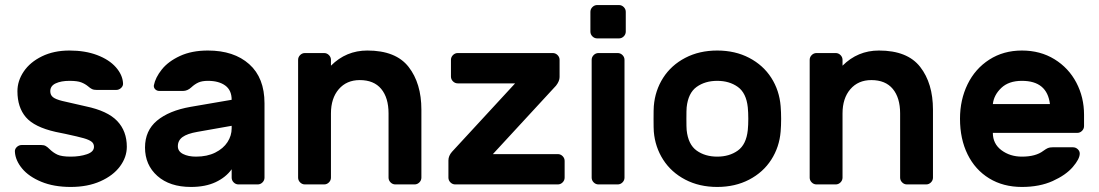

<svg xmlns="http://www.w3.org/2000/svg" viewBox="-20 -730 4351 760"><path d="M49 -369Q49 -410 74 -447Q99 -484 146 -507Q193 -530 255 -530Q317 -530 364.5 -512Q412 -494 438.5 -464Q465 -434 467 -401Q468 -390 459.5 -382Q451 -374 440 -374H363Q351 -374 344 -377.5Q337 -381 329 -388Q317 -398 301.5 -404Q286 -410 255 -410Q222 -410 200.5 -400Q179 -390 179 -369Q179 -354 189.5 -345.5Q200 -337 226 -330.5Q252 -324 320 -309Q406 -291 444 -251Q482 -211 482 -149Q482 -108 455 -71.5Q428 -35 377.5 -12.5Q327 10 260 10Q193 10 143.5 -10.5Q94 -31 67.5 -63Q41 -95 39 -129Q38 -140 46.5 -148Q55 -156 66 -156H143Q154 -156 161 -152Q168 -148 176 -140Q190 -126 207 -118Q224 -110 260 -110Q296 -110 324 -119.5Q352 -129 352 -149Q352 -162 342 -169.5Q332 -177 311 -183Q290 -189 239 -200L200 -208Q116 -227 82.5 -266Q49 -305 49 -369Z M1027 -321V-27Q1027 -16 1019 -8Q1011 0 1000 0H924Q913 0 905 -8Q897 -16 897 -27V-60Q874 -28 833.5 -9Q793 10 736 10Q652 10 603 -33.5Q554 -77 554 -146Q554 -213 601.5 -252.5Q649 -292 734 -307L897 -335Q897 -373 871.5 -391.5Q846 -410 803 -410Q780 -410 765.5 -403.5Q751 -397 737 -384Q722 -370 704 -370H611Q601 -370 594.5 -376.5Q588 -383 589 -392Q595 -423 620.5 -455Q646 -487 692.5 -508.5Q739 -530 803 -530Q906 -530 966.5 -476Q1027 -422 1027 -321ZM897 -232 761 -208Q721 -201 702.5 -187.5Q684 -174 684 -151Q684 -131 704.5 -120.5Q725 -110 756 -110Q800 -110 832 -126Q864 -142 880.5 -167.5Q897 -193 897 -222Z M1621 0H1545Q1534 0 1526 -8Q1518 -16 1518 -27V-281Q1518 -343 1489 -378Q1460 -413 1404 -413Q1352 -413 1321 -377Q1290 -341 1290 -281V-27Q1290 -16 1282 -8Q1274 0 1263 0H1187Q1176 0 1168 -8Q1160 -16 1160 -27V-493Q1160 -504 1168 -512Q1176 -520 1187 -520H1263Q1274 -520 1282 -512Q1290 -504 1290 -493V-470Q1350 -530 1434 -530Q1547 -530 1597.5 -465Q1648 -400 1648 -296V-27Q1648 -16 1640 -8Q1632 0 1621 0Z M2215 -93V-27Q2215 -16 2207 -8Q2199 0 2188 0H1782Q1771 0 1763 -8Q1755 -16 1755 -27V-95Q1755 -113 1769 -129L2019 -400H1792Q1781 -400 1773 -408Q1765 -416 1765 -427V-493Q1765 -504 1773 -512Q1781 -520 1792 -520H2168Q2179 -520 2187 -512Q2195 -504 2195 -493V-425Q2195 -409 2181 -391L1931 -120H2188Q2199 -120 2207 -112Q2215 -104 2215 -93Z M2457 -683V-605Q2457 -594 2449 -586Q2441 -578 2430 -578H2344Q2333 -578 2325 -586Q2317 -594 2317 -605V-683Q2317 -694 2325 -702Q2333 -710 2344 -710H2430Q2441 -710 2449 -702Q2457 -694 2457 -683ZM2425 0H2349Q2338 0 2330 -8Q2322 -16 2322 -27V-493Q2322 -504 2330 -512Q2338 -520 2349 -520H2425Q2436 -520 2444 -512Q2452 -504 2452 -493V-27Q2452 -16 2444 -8Q2436 0 2425 0Z M3072 -259Q3072 -233 3070 -209Q3065 -148 3033 -98Q3001 -48 2945.5 -19Q2890 10 2819 10Q2748 10 2692.5 -19Q2637 -48 2605 -98Q2573 -148 2568 -209Q2567 -221 2567 -259Q2567 -298 2568 -310Q2573 -372 2605 -422Q2637 -472 2692.5 -501Q2748 -530 2819 -530Q2890 -530 2945.5 -501Q3001 -472 3033 -422Q3065 -372 3070 -310Q3072 -286 3072 -259ZM2698 -305Q2697 -295 2697 -260Q2697 -225 2698 -215Q2704 -158 2737.5 -134Q2771 -110 2819 -110Q2867 -110 2900.5 -134Q2934 -158 2940 -215Q2942 -235 2942 -260Q2942 -285 2940 -305Q2934 -362 2900.5 -386Q2867 -410 2819 -410Q2771 -410 2737.5 -386Q2704 -362 2698 -305Z M3646 0H3570Q3559 0 3551 -8Q3543 -16 3543 -27V-281Q3543 -343 3514 -378Q3485 -413 3429 -413Q3377 -413 3346 -377Q3315 -341 3315 -281V-27Q3315 -16 3307 -8Q3299 0 3288 0H3212Q3201 0 3193 -8Q3185 -16 3185 -27V-493Q3185 -504 3193 -512Q3201 -520 3212 -520H3288Q3299 -520 3307 -512Q3315 -504 3315 -493V-470Q3375 -530 3459 -530Q3572 -530 3622.5 -465Q3673 -400 3673 -296V-27Q3673 -16 3665 -8Q3657 0 3646 0Z M4271 -276V-231Q4271 -220 4263 -212Q4255 -204 4244 -204H3910Q3910 -161 3944 -135.5Q3978 -110 4025 -110Q4080 -110 4110 -133Q4121 -141 4128 -144Q4135 -147 4147 -147H4227Q4238 -147 4246 -139.5Q4254 -132 4254 -122Q4254 -101 4226.5 -69Q4199 -37 4147 -13.5Q4095 10 4025 10Q3951 10 3895.5 -24Q3840 -58 3810 -119Q3780 -180 3780 -260Q3780 -335 3810 -396.5Q3840 -458 3896 -494Q3952 -530 4025 -530Q4098 -530 4154 -495.5Q4210 -461 4240.5 -403Q4271 -345 4271 -276ZM4136 -318Q4125 -410 4025 -410Q3973 -410 3943.5 -382Q3914 -354 3910 -318Z"/></svg>

Font: Hezaedrus Medium
Style: Regular
Weight: 500
Designer: Hubert & Fischer
Foundry: Hubert & Fischer
Version: Version 1.10;September 3, 2019;FontCreator 11.5.0.2425 64-bi